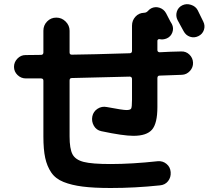

<svg xmlns="http://www.w3.org/2000/svg" viewBox="-20 -852 1040 931"><path d="M105.5 -471.7Q82 -471.7 64.9 -488.3Q47.9 -504.9 47.9 -527.8Q47.9 -550.8 64.5 -567.9Q81.1 -585 103.5 -585Q115.2 -585 140.6 -585.4Q166 -585.9 178.7 -585.9Q189.5 -585.9 190.4 -596.7V-703.1Q190.4 -729.5 208.5 -748Q226.6 -766.6 252.9 -766.6Q279.3 -766.6 298.3 -747.6Q317.4 -728.5 317.4 -703.1V-597.7Q317.4 -586.9 328.1 -586.9Q421.9 -587.9 608.4 -593.8Q620.1 -593.8 620.1 -605.5V-727.5Q620.1 -752.9 636.7 -771Q653.3 -789.1 677.7 -790Q689.5 -790 697.3 -798.8Q704.1 -806.6 712.9 -811.5Q732.4 -821.3 753.4 -814.5Q774.4 -807.6 785.2 -788.1Q790 -779.3 798.8 -761.7Q807.6 -744.1 813.5 -735.4Q823.2 -715.8 815.9 -695.3Q808.6 -674.8 789.1 -666Q770.5 -658.2 753.9 -662.1Q750 -663.1 746.6 -660.6Q743.2 -658.2 743.2 -654.3V-609.4Q743.2 -599.6 753.9 -598.6Q771.5 -599.6 806.2 -601.1Q840.8 -602.5 858.4 -602.5Q881.8 -603.5 898.4 -587.4Q915 -571.3 916 -548.3Q917 -525.4 900.9 -507.8Q884.8 -490.2 862.3 -489.3Q844.7 -488.3 808.6 -487.3Q772.5 -486.3 753.9 -485.4Q743.2 -485.4 743.2 -472.7V-333Q743.2 -253.9 717.3 -223.6Q691.4 -193.4 627 -193.4Q577.1 -193.4 471.7 -215.8Q447.3 -220.7 435.1 -242.2Q422.9 -263.7 427.7 -287.6Q432.6 -311.5 453.1 -324.7Q473.6 -337.9 498 -333Q575.2 -318.4 592.8 -318.4Q611.3 -318.4 615.7 -325.2Q620.1 -332 620.1 -368.2V-468.8Q620.1 -479.5 609.4 -480.5Q470.7 -476.6 328.1 -473.6Q317.4 -473.6 317.4 -461.9V-190.4Q317.4 -130.9 331.5 -104Q345.7 -77.1 385.7 -66.9Q425.8 -56.6 516.6 -56.6Q619.1 -56.6 745.1 -70.3Q769.5 -72.3 787.6 -57.1Q805.7 -42 807.6 -17.6Q809.6 7.8 794.9 26.4Q780.3 44.9 754.9 46.9Q634.8 59.6 516.6 59.6Q434.6 59.6 380.9 52.7Q327.1 45.9 288.1 30.3Q249 14.6 228.5 -15.6Q208 -45.9 199.2 -86.4Q190.4 -127 190.4 -190.4V-460.9Q190.4 -471.7 178.7 -471.7ZM938.5 -802.7Q943.4 -793 952.6 -773.9Q961.9 -754.9 965.8 -747.1Q975.6 -727.5 968.8 -707Q961.9 -686.5 941.9 -676.8Q921.9 -667 901.4 -673.8Q880.9 -680.7 870.1 -701.2Q861.3 -718.8 840.8 -754.9Q831.1 -774.4 837.4 -795.4Q843.8 -816.4 863.8 -826.2Q883.8 -835.9 906.2 -828.6Q928.7 -821.3 938.5 -802.7Z"/></svg>

Font: Rounded-X Mgen+ 1mn bold
Style: Bold
Weight: 700
Designer: [Source Han Sans]
Ryoko NISHIZUKA  (kana & ideographs); Paul D. Hunt (Latin, Greek & Cyrillic); Wenlong ZHANG  (bopomofo
Version: Version 1.059.20150602